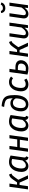

<svg xmlns="http://www.w3.org/2000/svg" viewBox="2293 -3108 827 5453"><g transform="rotate(-90 2706.5 -381.5)"><path d="M504 -470Q468 -456 448 -436.5Q428 -417 391 -364L327 -274L454 0H354L247 -239H179L145 0H54L128 -527H219L189 -311H253L329 -419Q370 -477 398 -500.5Q426 -524 475 -539Z M1016 -494 962 -120Q960 -104 960 -98Q960 -80 967.5 -69Q975 -58 994 -51L968 12Q926 7 903 -14Q880 -35 875 -76Q843 -35 803 -11.5Q763 12 718 12Q638 12 594 -43Q550 -98 550 -190Q550 -270 579.5 -350Q609 -430 672 -484.5Q735 -539 831 -539Q880 -539 924.5 -528Q969 -517 1016 -494ZM648 -189Q648 -124 671 -92.5Q694 -61 737 -61Q778 -61 810.5 -86Q843 -111 878 -158L919 -449Q898 -458 878.5 -462Q859 -466 833 -466Q770 -466 728.5 -423.5Q687 -381 667.5 -317.5Q648 -254 648 -189Z M1464 -232H1247L1214 0H1123L1197 -527H1288L1257 -306H1474L1505 -527H1596L1522 0H1431Z M2166 -494 2112 -120Q2110 -104 2110 -98Q2110 -80 2117.5 -69Q2125 -58 2144 -51L2118 12Q2076 7 2053 -14Q2030 -35 2025 -76Q1993 -35 1953 -11.5Q1913 12 1868 12Q1788 12 1744 -43Q1700 -98 1700 -190Q1700 -270 1729.5 -350Q1759 -430 1822 -484.5Q1885 -539 1981 -539Q2030 -539 2074.5 -528Q2119 -517 2166 -494ZM1798 -189Q1798 -124 1821 -92.5Q1844 -61 1887 -61Q1928 -61 1960.5 -86Q1993 -111 2028 -158L2069 -449Q2048 -458 2028.5 -462Q2009 -466 1983 -466Q1920 -466 1878.5 -423.5Q1837 -381 1817.5 -317.5Q1798 -254 1798 -189Z M2270 -197Q2270 -274 2295.5 -343Q2321 -412 2373 -456Q2425 -500 2502 -500Q2590 -500 2642 -433V-439Q2641 -528 2623.5 -574.5Q2606 -621 2554 -645Q2502 -669 2395 -678L2417 -749Q2549 -740 2616.5 -701Q2684 -662 2708.5 -586.5Q2733 -511 2733 -377Q2733 -203 2666 -95.5Q2599 12 2468 12Q2411 12 2366 -12.5Q2321 -37 2295.5 -84Q2270 -131 2270 -197ZM2639 -348Q2597 -428 2514 -428Q2434 -428 2398.5 -361.5Q2363 -295 2363 -198Q2363 -129 2390.5 -95Q2418 -61 2468 -61Q2552 -61 2595 -144Q2638 -227 2639 -348Z M3259 -481 3210 -424Q3186 -445 3162 -454Q3138 -463 3107 -463Q3045 -463 3006.5 -421.5Q2968 -380 2951.5 -319Q2935 -258 2935 -196Q2935 -66 3042 -66Q3075 -66 3102.5 -76Q3130 -86 3164 -107L3201 -43Q3124 12 3036 12Q2942 12 2890.5 -44.5Q2839 -101 2839 -203Q2839 -279 2867 -356.5Q2895 -434 2955 -486.5Q3015 -539 3106 -539Q3198 -539 3259 -481Z M3723 -200Q3723 -147 3697 -98.5Q3671 -50 3618 -19Q3565 12 3486 12Q3400 12 3315 -14L3387 -527H3478L3454 -357H3521Q3625 -357 3674 -314.5Q3723 -272 3723 -200ZM3628 -201Q3628 -287 3514 -287H3445L3414 -68Q3454 -60 3483 -60Q3557 -60 3592.5 -101Q3628 -142 3628 -201Z M4270 -470Q4234 -456 4214 -436.5Q4194 -417 4157 -364L4093 -274L4220 0H4120L4013 -239H3945L3911 0H3820L3894 -527H3985L3955 -311H4019L4095 -419Q4136 -477 4164 -500.5Q4192 -524 4241 -539Z M4342 -118Q4342 -135 4345 -153L4398 -527H4489L4437 -157Q4434 -139 4434 -124Q4434 -90 4448.5 -75Q4463 -60 4492 -60Q4537 -60 4575.5 -94Q4614 -128 4652 -184L4700 -527H4791L4717 0H4639L4646 -97Q4607 -43 4565.5 -15.5Q4524 12 4472 12Q4411 12 4376.5 -22.5Q4342 -57 4342 -118Z M4910 -118Q4910 -135 4913 -153L4966 -527H5057L5005 -157Q5002 -139 5002 -124Q5002 -90 5016.5 -75Q5031 -60 5060 -60Q5105 -60 5143.5 -94Q5182 -128 5220 -184L5268 -527H5359L5285 0H5207L5214 -97Q5175 -43 5133.5 -15.5Q5092 12 5040 12Q4979 12 4944.5 -22.5Q4910 -57 4910 -118ZM5063 -763 5123 -771Q5129 -740 5148.5 -726.5Q5168 -713 5203 -713Q5276 -713 5303 -775L5362 -757Q5349 -703 5305 -673Q5261 -643 5201 -643Q5141 -643 5104.5 -675.5Q5068 -708 5063 -763Z"/></g></svg>

Font: FiraGO
Style: Italic
Weight: 400
Italic angle: -8°
Designer: bBox Type GmbH
Foundry: bBox Type GmbH
Version: Version 1.001